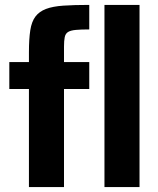

<svg xmlns="http://www.w3.org/2000/svg" viewBox="-20 -763 644 783"><path d="M98 0V-400H18V-510H98V-550Q98 -604 103.5 -639.5Q109 -675 124.5 -695.5Q140 -716 167.5 -726.5Q195 -737 238.5 -740Q282 -743 344 -743V-643Q310 -643 289 -641Q268 -639 257.5 -632.5Q247 -626 244 -611.5Q241 -597 241 -573V-510H344V-400H241V0ZM406 0V-743H549V0Z"/></svg>

Font: Saira SemiCondensed
Style: Bold
Weight: 700
Width: 4
Designer: Hector Gatti with collaboration of the Omnibus-Type team
Foundry: Omnibus-Type
Version: Version 1.101